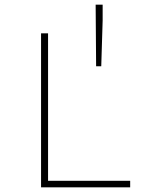

<svg xmlns="http://www.w3.org/2000/svg" viewBox="-20 -803 640 823"><path d="M156 0V-660H186V-28H538V0ZM392 -519 390 -783H420V-715L414 -519Z"/></svg>

Font: Source Code Pro ExtraLight
Style: Regular
Weight: 200
Monospace: yes
Designer: Paul D. Hunt, Teo Tuominen
Foundry: Adobe Systems Incorporated
Version: Version 2.030;PS 1.000;hotconv 16.6.51;makeotf.lib2.5.65220